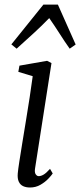

<svg xmlns="http://www.w3.org/2000/svg" viewBox="-20 -824 356 854"><path d="M113.5 10Q96 10 83 4Q70 -2 63.5 -16Q57 -30 59 -53Q60.5 -70 66 -105.5Q71.5 -141 79.2 -188.2Q87 -235.5 95.5 -287.8Q104 -340 112 -391.2Q120 -442.5 125.5 -485L61.5 -504.5L66.5 -532L189.5 -553.5L209 -543.5L136 -75.5Q133 -57 138.8 -48.8Q144.5 -40.5 152 -40.5Q162.5 -40.5 174.2 -47.5Q186 -54.5 202.5 -73L214.5 -52.5Q209 -44 194.8 -29Q180.5 -14 159.8 -2Q139 10 113.5 10ZM54 -607.5 30.5 -626.5 173 -803.5H237.5L316.5 -626L290 -607.5Q266.5 -640.5 245.5 -673.8Q224.5 -707 199 -743.5Q166 -709.5 130 -676.5Q94 -643.5 54 -607.5Z"/></svg>

Font: Merriweather 48pt Light
Style: Italic
Weight: 300
Italic angle: -7.8°
Version: Version 2.101